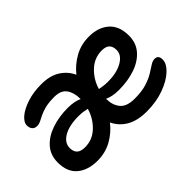

<svg xmlns="http://www.w3.org/2000/svg" viewBox="-80 -776 1056 1056"><g transform="rotate(-45 448.0 -248.5)"><path d="M202 10Q129 10 84.5 -27Q40 -64 40 -138Q40 -195 73.5 -233.5Q107 -272 164.5 -292Q222 -312 292 -312Q319 -312 340.5 -307.5Q362 -303 376 -296V-299Q376 -346 354.5 -376.5Q333 -407 282 -407Q239 -407 211 -400Q183 -393 164 -383.5Q145 -374 131 -367Q117 -360 102 -360Q84 -360 74 -371.5Q64 -383 64 -402Q64 -427 92.5 -451Q121 -475 170 -491Q219 -507 280 -507Q347 -507 390 -480Q433 -453 454 -407Q489 -451 539 -479Q589 -507 651 -507Q723 -507 767 -468.5Q811 -430 811 -355Q811 -298 777.5 -259.5Q744 -221 687.5 -201.5Q631 -182 561 -182Q533 -182 512 -186.5Q491 -191 476 -198V-195Q476 -149 501 -118Q526 -87 588 -87Q644 -87 681.5 -99Q719 -111 744 -126.5Q769 -142 786.5 -153.5Q804 -165 820 -165Q849 -165 849 -131Q849 -99 814.5 -66.5Q780 -34 720 -12Q660 10 585 10Q513 10 467 -17Q421 -44 399 -91Q364 -46 314 -18Q264 10 202 10ZM647 -403Q589 -403 546 -362.5Q503 -322 486 -264Q497 -262 512.5 -259.5Q528 -257 551 -257Q619 -257 663 -282.5Q707 -308 707 -347Q707 -374 693 -388.5Q679 -403 647 -403ZM143 -148Q143 -120 158 -105.5Q173 -91 206 -91Q264 -91 306.5 -131.5Q349 -172 366 -230Q356 -232 340.5 -235Q325 -238 302 -238Q228 -238 185.5 -213Q143 -188 143 -148Z"/></g></svg>

Font: Shantell Sans Normal
Style: Regular
Weight: 500
Designer: Stephen Nixon, Anya Danilova, Shantell Martin
Foundry: Arrow Type
Version: Version 1.009;[a7da0bfa3]